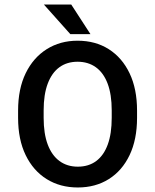

<svg xmlns="http://www.w3.org/2000/svg" viewBox="-20 -829 686 849"><path d="M586 -340V-308Q586 -212 553 -143Q520 -74 461 -37Q402 0 324 0Q246 0 186.5 -37Q127 -74 93.5 -143Q60 -212 60 -308V-340Q60 -436 93.5 -505Q127 -574 186.5 -611.5Q246 -649 323 -649Q402 -649 461 -611.5Q520 -574 553 -505Q586 -436 586 -340ZM474 -308V-341Q474 -411 456 -459Q438 -507 404 -531.5Q370 -556 323 -556Q276 -556 242.5 -531.5Q209 -507 191 -459Q173 -411 173 -341V-308Q173 -238 191 -190Q209 -142 243 -117Q277 -92 324 -92Q372 -92 405.5 -117Q439 -142 456.5 -190Q474 -238 474 -308ZM380 -678H291L174 -809H295Z"/></svg>

Font: Placeholder Sans Medium
Style: Regular
Weight: 500
Designer: The Branx Europe S.L
Version: Version 1.006;Fontself Maker 3.5.7